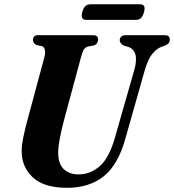

<svg xmlns="http://www.w3.org/2000/svg" viewBox="-20 -864 810 894"><path d="M515.5 -224.5 605.5 -539Q618.5 -586 609.8 -612.5Q601 -639 573.5 -647L557.5 -651Q537 -661.5 537.5 -677.5Q537.5 -686.5 544.2 -693.2Q551 -700 564 -700H749Q770.5 -700 770.5 -679.5Q770.5 -668.5 764.8 -662.2Q759 -656 747.5 -651L734 -647Q707.5 -637 687.8 -611.5Q668 -586 653.5 -535L564 -219.5Q530 -96.5 462.8 -43Q395.5 10.5 292 10.5Q183.5 10.5 131.8 -39Q80 -88.5 81 -161.5Q81 -190.5 90.5 -234Q100 -277.5 110 -313L187.5 -601Q192 -618.5 188.8 -631.8Q185.5 -645 176 -649L149 -654.5Q140.5 -660.5 137 -665.2Q133.5 -670 133.5 -679Q133.5 -687.5 139.2 -693.8Q145 -700 155 -700H414Q437 -700 437 -680Q436.5 -672 432.5 -664.5Q428.5 -657 417.5 -652.5L388 -647Q375.5 -642.5 369.2 -631.5Q363 -620.5 357 -597L280.5 -314Q251.5 -205 251 -157Q250 -104 275.5 -78Q301 -52 345.5 -52Q402 -52 445.5 -91.2Q489 -130.5 515.5 -224.5ZM363 -807.5Q372.5 -844 400 -844H633Q660.5 -844 650.5 -808Q641.5 -771.5 614 -771.5H381Q353.5 -771.5 363 -807.5Z"/></svg>

Font: Fraunces 144pt S050
Style: Bold Italic
Weight: 700
Italic angle: -16°
Version: Version 1.000; ttfautohint (v1.8.3)